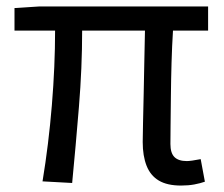

<svg xmlns="http://www.w3.org/2000/svg" viewBox="-20 -563 694 596"><path d="M542 13Q499 13 473 -2.5Q447 -18 435 -48.5Q423 -79 423 -122Q423 -143 424 -182.5Q425 -222 426 -271.5Q427 -321 428 -372Q429 -423 430 -468H235Q235 -353 225 -231Q215 -109 204 5L112 0Q131 -115 141 -236.5Q151 -358 151 -468H25V-538L103 -543H626V-468H517Q514 -421 512.5 -368.5Q511 -316 510.5 -265.5Q510 -215 509.5 -175.5Q509 -136 509 -116Q509 -88 521.5 -75.5Q534 -63 560 -63Q572 -63 603 -69L616 1Q602 6 583.5 9.5Q565 13 542 13Z"/></svg>

Font: Noto Sans HK
Style: Regular
Weight: 400
Designer: Ryoko NISHIZUKA 西塚涼子 (kana, bopomofo & ideographs); Paul D. Hunt (Latin, Greek & Cyrillic); Sandoll Communications 산돌커뮤니
Foundry: Adobe
Version: Version 2.004-H2;hotconv 1.0.118;makeotfexe 2.5.65603